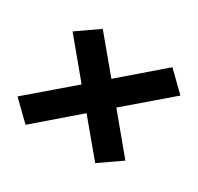

<svg xmlns="http://www.w3.org/2000/svg" viewBox="-116 -695 733 710"><g transform="rotate(30 250.0 -340.0)"><path d="M68 -112 -10 -188 173 -345 46 -498 138 -562 258 -418 432 -568 510 -492 327 -335 454 -182 362 -118 242 -262Z"/></g></svg>

Font: Iosevka Slab Heavy
Style: Italic
Weight: 900
Italic angle: -9°
Monospace: yes
Designer: Belleve Invis
Foundry: Belleve Invis
Version: Version 11.1.0; ttfautohint (v1.8.3)